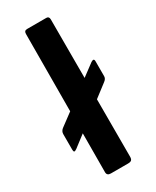

<svg xmlns="http://www.w3.org/2000/svg" viewBox="-192 -797 695 853"><g transform="rotate(-30 155.5 -371.0)"><path d="M299 -389Q299 -376 285 -366L30 -171Q20 -164 16.5 -166Q13 -168 13 -177V-257Q13 -271 25 -281L282 -472Q299 -483 299 -466ZM220 -22Q220 -10 215 -5Q210 0 197 0H109Q89 0 89 -18L92 -725Q92 -742 107 -742H206Q220 -742 220 -726Z"/></g></svg>

Font: Libre Franklin SemiBold
Style: Regular
Weight: 600
Designer: Pablo Impallari, Rodrigo Fuenzalida, Nhung Nguyen
Foundry: Impallari Type
Version: Version 3.000